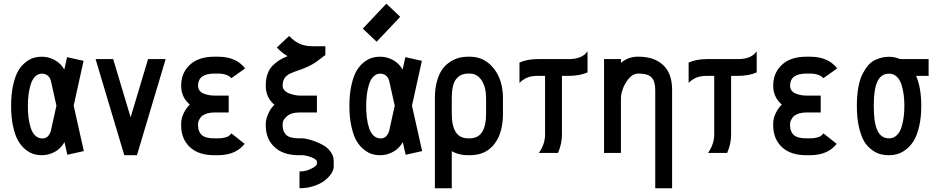

<svg xmlns="http://www.w3.org/2000/svg" viewBox="-20 -814 4992 1022"><path d="M280.3 -251.5 251.5 -380.9Q246.6 -402.3 233.4 -412.1Q220.2 -421.9 203.6 -421.9Q182.1 -421.9 166.7 -406.2Q151.4 -390.6 143.3 -364.3Q135.3 -337.9 131.8 -309.6Q128.4 -281.2 128.4 -249.5Q128.4 -216.3 131.8 -188Q135.3 -159.7 143.6 -133.5Q151.9 -107.4 167.7 -92.3Q183.6 -77.1 205.6 -77.1Q239.3 -77.1 251 -118.7ZM372.1 -251.5 426.3 -9.8 338.4 9.8 323.2 -57.6Q304.7 -23.9 272 -5.9Q239.3 12.2 202.1 12.2Q180.7 12.2 160.2 6.3Q139.6 0.5 116.9 -17.3Q94.2 -35.2 77.6 -63Q61 -90.8 50 -139.2Q39.1 -187.5 39.1 -250.5Q39.1 -313.5 50 -361.8Q61 -410.2 77.6 -438Q94.2 -465.8 116.9 -483.2Q139.6 -500.5 159.9 -506.3Q180.2 -512.2 202.1 -512.2Q238.8 -512.2 271.2 -494.4Q303.7 -476.6 322.3 -443.8L336.9 -509.8L424.8 -490.2Z M641.6 12.2 488.8 -499.5H582.5L675.3 -189.5L768.1 -499.5H861.8L709 12.2Z M1211.4 -397.9Q1189.9 -422.4 1139.6 -422.4H1121.1Q1034.2 -422.4 1034.2 -357.4Q1034.2 -342.3 1042.7 -331.5Q1051.3 -320.8 1065.2 -315.4Q1079.1 -310.1 1093.3 -307.6Q1107.4 -305.2 1122.6 -305.2H1197.3V-215.3H1123Q1095.7 -215.3 1076.2 -208Q1056.6 -200.7 1048.6 -189.7Q1040.5 -178.7 1037.4 -170.4Q1034.2 -162.1 1034.2 -154.8V-146.5Q1034.2 -113.8 1053.5 -95.7Q1072.8 -77.6 1121.1 -77.6H1139.6Q1161.6 -77.6 1177 -81.8Q1192.4 -85.9 1198.7 -90.8Q1205.1 -95.7 1211.9 -104L1282.2 -48.3Q1234.9 12.2 1139.6 12.2H1121.1Q1036.1 12.2 990.2 -31.5Q944.3 -75.2 944.3 -146.5V-154.8Q944.3 -183.6 957.8 -211.4Q971.2 -239.3 990.2 -257.3Q944.3 -296.9 944.3 -357.4Q944.3 -426.3 990.7 -469.2Q1037.1 -512.2 1121.1 -512.2H1139.6Q1236.3 -512.2 1283.2 -451.7Q1284.2 -450.2 1284.7 -449.7Z M1484.4 -357.4Q1484.4 -343.3 1495.1 -332.3Q1505.9 -321.3 1521.5 -315.9Q1537.1 -310.5 1550.5 -307.9Q1564 -305.2 1573.2 -305.2H1667V-215.3H1573.2Q1530.3 -215.3 1507.3 -195.3Q1484.4 -175.3 1484.4 -154.8V-146.5Q1484.4 -113.8 1503.7 -95.7Q1522.9 -77.6 1571.3 -77.6H1589.8Q1596.2 -77.6 1612.8 -74.5Q1629.4 -71.3 1654.5 -62.3Q1679.7 -53.2 1701.9 -40.5Q1724.1 -27.8 1740.2 -5.6Q1756.3 16.6 1756.3 43V72.8Q1756.3 90.3 1743.4 110.1Q1730.5 129.9 1707.8 147.5Q1685.1 165 1649.7 176.5Q1614.3 188 1574.2 188V98.6Q1601.1 98.6 1623.8 89.6Q1646.5 80.6 1656.7 71.8Q1667 63 1667 58.6V47.4Q1667 34.2 1637 23.2Q1606.9 12.2 1589.8 12.2H1571.3Q1486.8 12.2 1440.7 -31.5Q1394.5 -75.2 1394.5 -146.5V-154.8Q1394.5 -163.1 1397.2 -177.5Q1399.9 -191.9 1411.4 -216.1Q1422.9 -240.2 1440.9 -255.9Q1394.5 -295.4 1394.5 -357.4Q1394.5 -392.6 1403.8 -419.4Q1413.1 -446.3 1430.9 -464.4Q1448.7 -482.4 1467 -493.7Q1485.4 -504.9 1510.7 -515.1Q1481 -532.2 1453.6 -561L1519 -622.6Q1545.9 -594.2 1575 -581.1Q1604 -567.9 1645.5 -567.9H1711.9V-521.5L1670.9 -490.2Q1647 -472.2 1617.2 -458.7Q1587.4 -445.3 1565.7 -438.5Q1543.9 -431.6 1524.4 -422.4Q1504.9 -413.1 1494.6 -397.5Q1484.4 -381.8 1484.4 -357.4Z M1984.9 -591.8 1911.1 -661.6 2036.6 -794.4 2110.4 -724.6ZM2081.1 -251.5 2052.2 -380.9Q2047.4 -402.3 2034.2 -412.1Q2021 -421.9 2004.4 -421.9Q1982.9 -421.9 1967.5 -406.2Q1952.1 -390.6 1944.1 -364.3Q1936 -337.9 1932.6 -309.6Q1929.2 -281.2 1929.2 -249.5Q1929.2 -216.3 1932.6 -188Q1936 -159.7 1944.3 -133.5Q1952.6 -107.4 1968.5 -92.3Q1984.4 -77.1 2006.3 -77.1Q2040 -77.1 2051.8 -118.7ZM2172.9 -251.5 2227.1 -9.8 2139.2 9.8 2124 -57.6Q2105.5 -23.9 2072.8 -5.9Q2040 12.2 2002.9 12.2Q1981.4 12.2 1960.9 6.3Q1940.4 0.5 1917.7 -17.3Q1895 -35.2 1878.4 -63Q1861.8 -90.8 1850.8 -139.2Q1839.8 -187.5 1839.8 -250.5Q1839.8 -313.5 1850.8 -361.8Q1861.8 -410.2 1878.4 -438Q1895 -465.8 1917.7 -483.2Q1940.4 -500.5 1960.7 -506.3Q1981 -512.2 2002.9 -512.2Q2039.6 -512.2 2072 -494.4Q2104.5 -476.6 2123 -443.8L2137.7 -509.8L2225.6 -490.2Z M2480.5 12.2H2471.7Q2421.9 12.2 2384.8 -9.3V188H2294.9V-291.5Q2294.9 -343.8 2306.6 -384Q2318.4 -424.3 2336.4 -448Q2354.5 -471.7 2379.2 -486.8Q2403.8 -502 2426 -507.1Q2448.2 -512.2 2471.7 -512.2H2480.5Q2558.1 -512.2 2607.7 -450.4Q2657.2 -388.7 2657.2 -291.5V-208.5Q2657.2 -106.9 2611.6 -47.4Q2565.9 12.2 2480.5 12.2ZM2567.4 -208.5V-291.5Q2567.4 -350.6 2543.5 -386.5Q2519.5 -422.4 2480.5 -422.4H2471.7Q2431.6 -422.4 2408.2 -393.3Q2384.8 -364.3 2384.8 -291.5V-208.5Q2384.8 -77.6 2471.7 -77.6H2480.5Q2567.4 -77.6 2567.4 -208.5Z M2843.8 -499.5H3008.8Q3079.1 -499.5 3107.4 -541V-428.7Q3065.4 -410.2 3008.8 -410.2H2971.2V-97.7Q2971.2 -48.3 2950.2 0H2848.6Q2881.3 -47.4 2881.3 -97.7V-410.2H2843.8Q2806.6 -410.2 2784.4 -400.1Q2762.2 -390.1 2745.1 -372.6V-481Q2786.1 -499.5 2843.8 -499.5Z M3372.1 -422.4Q3347.2 -419.9 3326.4 -395Q3305.7 -370.1 3295.4 -341.3Q3285.2 -312.5 3285.2 -291.5V0H3195.3V-499.5H3285.2V-479.5Q3325.7 -512.2 3372.1 -512.2H3380.9Q3461.9 -512.2 3509.8 -467.8Q3557.6 -423.3 3557.6 -335.4V188H3467.8V-335.4Q3467.8 -381.8 3447.8 -402.1Q3427.7 -422.4 3380.9 -422.4Z M3744.1 -499.5H3909.2Q3979.5 -499.5 4007.8 -541V-428.7Q3965.8 -410.2 3909.2 -410.2H3871.6V-97.7Q3871.6 -48.3 3850.6 0H3749Q3781.7 -47.4 3781.7 -97.7V-410.2H3744.1Q3707 -410.2 3684.8 -400.1Q3662.6 -390.1 3645.5 -372.6V-481Q3686.5 -499.5 3744.1 -499.5Z M4362.8 -397.9Q4341.3 -422.4 4291 -422.4H4272.5Q4185.5 -422.4 4185.5 -357.4Q4185.5 -342.3 4194.1 -331.5Q4202.6 -320.8 4216.6 -315.4Q4230.5 -310.1 4244.6 -307.6Q4258.8 -305.2 4273.9 -305.2H4348.6V-215.3H4274.4Q4247.1 -215.3 4227.5 -208Q4208 -200.7 4200 -189.7Q4191.9 -178.7 4188.7 -170.4Q4185.5 -162.1 4185.5 -154.8V-146.5Q4185.5 -113.8 4204.8 -95.7Q4224.1 -77.6 4272.5 -77.6H4291Q4313 -77.6 4328.4 -81.8Q4343.8 -85.9 4350.1 -90.8Q4356.4 -95.7 4363.3 -104L4433.6 -48.3Q4386.2 12.2 4291 12.2H4272.5Q4187.5 12.2 4141.6 -31.5Q4095.7 -75.2 4095.7 -146.5V-154.8Q4095.7 -183.6 4109.1 -211.4Q4122.6 -239.3 4141.6 -257.3Q4095.7 -296.9 4095.7 -357.4Q4095.7 -426.3 4142.1 -469.2Q4188.5 -512.2 4272.5 -512.2H4291Q4387.7 -512.2 4434.6 -451.7Q4435.5 -450.2 4436 -449.7Z M4712.4 -421.9Q4670.9 -421.9 4650.9 -381.3Q4630.9 -340.8 4630.9 -250.5Q4630.9 -158.7 4650.9 -118.2Q4670.9 -77.6 4712.4 -77.6Q4736.3 -77.6 4753.4 -94Q4770.5 -110.4 4778.8 -137.7Q4787.1 -165 4790.5 -192.4Q4793.9 -219.7 4793.9 -250.5Q4793.9 -281.2 4790.5 -308.3Q4787.1 -335.4 4778.8 -362.5Q4770.5 -389.6 4753.4 -405.8Q4736.3 -421.9 4712.4 -421.9ZM4883.8 -250.5Q4883.8 -188 4872.3 -139.9Q4860.8 -91.8 4843.3 -63.7Q4825.7 -35.6 4802 -17.8Q4778.3 0 4756.8 6.1Q4735.4 12.2 4712.4 12.2Q4689 12.2 4668 7.1Q4647 2 4622.8 -14.9Q4598.6 -31.7 4581.3 -59.3Q4564 -86.9 4552.5 -136Q4541 -185.1 4541 -250.5Q4541 -305.2 4548.8 -348.4Q4556.6 -391.6 4570.6 -419.2Q4584.5 -446.8 4600.8 -465.8Q4617.2 -484.9 4637.7 -494.4Q4658.2 -503.9 4675.8 -507.8Q4693.4 -511.7 4712.4 -511.7Q4743.2 -511.7 4771 -499.5H4922.9V-410.2H4856.4Q4883.8 -346.7 4883.8 -250.5Z"/></svg>

Font: Anka/Coder Narrow
Style: Bold
Weight: 700
Width: 3
Monospace: yes
Version: Version 001.100